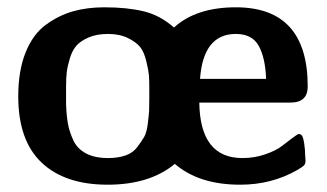

<svg xmlns="http://www.w3.org/2000/svg" viewBox="-20 -495 895 526"><path d="M30 -231Q30 -301 50 -351Q70 -401 105.5 -427Q141 -453 180 -464Q219 -475 266 -475Q328 -475 373.5 -464Q419 -453 456 -420H457Q518 -475 626 -475Q823 -475 823 -258Q823 -214 776 -214H526Q528 -62 644 -62Q677 -62 706 -72Q735 -82 751 -94Q767 -106 780.5 -116.5Q794 -127 799 -128L803 -127L807 -124Q811 -118 813.5 -101Q816 -84 816 -70L817 -55Q817 -46 812.5 -41.5Q808 -37 794 -29Q724 11 638 11Q525 11 459 -46Q390 11 275 11Q158 11 94 -49.5Q30 -110 30 -231ZM161 -211Q162 -179 166 -156.5Q170 -134 181 -110.5Q192 -87 216 -74.5Q240 -62 276 -62Q303 -62 323.5 -69Q344 -76 356 -92Q368 -108 375 -120Q382 -132 385 -157Q388 -182 388.5 -191.5Q389 -201 389 -226V-252Q389 -277 388 -289Q387 -301 381 -326.5Q375 -352 364.5 -365.5Q354 -379 331 -390.5Q308 -402 276 -402Q245 -402 223 -392.5Q201 -383 189.5 -370Q178 -357 171.5 -335.5Q165 -314 163 -298Q161 -282 161 -260ZM528 -279H709Q707 -336 689 -369Q671 -402 626 -402Q537 -402 528 -279Z"/></svg>

Font: CMU Sans Serif
Style: Bold
Weight: 700
Version: Version 0.7.0